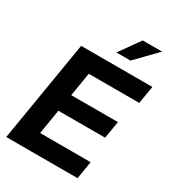

<svg xmlns="http://www.w3.org/2000/svg" viewBox="-221 -1075 1090 1200"><g transform="rotate(30 324.0 -474.5)"><path d="M13.7 0 134.3 -727.5H648.4L627 -600.1H262.7L234.9 -429.7H571.8L550.8 -305.2H213.9L184.6 -127.4H549.3L528.3 0ZM345.7 -801.8 450.7 -949.2H590.3L447.3 -801.8Z"/></g></svg>

Font: Inter 28pt
Style: Bold Italic
Weight: 700
Italic angle: -9.3988°
Designer: Rasmus Andersson
Foundry: rsms
Version: Version 4.001;git-66647c0bb